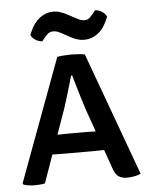

<svg xmlns="http://www.w3.org/2000/svg" viewBox="-53 -788 651 839"><g transform="rotate(-5 272.0 -368.5)"><path d="M212.5 -545.5Q225.6 -547.9 243.6 -549.1Q261.6 -550.2 274.8 -550.2Q287.2 -550.2 303.6 -549.1Q319.9 -547.9 333.4 -545.5L530.8 -4.9Q519.1 1.1 502 4.1Q485 7.1 470.8 7.1Q449.7 7.1 434.7 -1.7Q419.6 -10.4 409.5 -41.2L317.8 -301.6Q310.6 -323.1 302 -351.2Q293.5 -379.3 285.1 -407.5Q276.7 -435.7 270.2 -458.6H265.5Q256.3 -425.8 244.5 -386.4Q232.7 -347.1 224 -320.5L110.6 0.6Q100.9 2.9 89.1 4Q77.2 5.1 65.5 5.1Q51.9 5.1 38.7 3Q25.6 1 16.8 -2.2L13.2 -7.5ZM206.5 -121.3Q202.1 -121.3 189.6 -121.5Q177.2 -121.8 164.8 -122Q152.4 -122.3 147.4 -122.3H102.9L136.5 -206.2H175.6Q180.5 -206.2 191.3 -206.4Q202 -206.7 212.8 -206.9Q223.6 -207.2 228 -207.2H312.1Q316.8 -207.2 326.4 -206.9Q335.9 -206.7 345.4 -206.4Q355 -206.2 360 -206.2H401.4L432.4 -122.3H386.1Q381.5 -122.3 370 -122Q358.5 -121.8 346.8 -121.5Q335.2 -121.3 330.8 -121.3ZM237.7 -648.1Q232.1 -651.2 223.5 -654.6Q214.8 -658 204.8 -658Q189.5 -658 180.1 -649.3Q170.6 -640.6 165 -633.4L153.6 -619Q138.7 -619.3 123.8 -628.4Q108.9 -637.4 103.5 -651.2L112.3 -670.5Q126.9 -703.7 153.1 -723.7Q179.3 -743.7 211.3 -743.7Q228.8 -743.7 243.5 -738.4Q258.3 -733.1 267.6 -728.4L311 -705.4Q316.3 -702.4 325.2 -698.5Q334.2 -694.6 344.5 -694.6Q358.5 -694.6 367.6 -702.7Q376.7 -710.9 383.4 -719.4L394.8 -734Q409.7 -733.3 424.3 -724.3Q438.9 -715.4 444.7 -701.4L436.1 -682.1Q420.6 -647 394.3 -628.2Q368.1 -609.4 336.5 -609.4Q320.1 -609.4 305.9 -614.1Q291.6 -618.8 280.7 -624.7Z"/></g></svg>

Font: Signika SC
Style: Regular
Weight: 300
Designer: Anna Giedryś
Foundry: Anna Giedryś
Version: Version 2.000